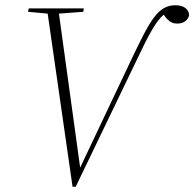

<svg xmlns="http://www.w3.org/2000/svg" viewBox="-20 -706 742 733"><path d="M257 7H269L502 -477C549 -577 577 -627 605 -650C622 -625 636 -616 657 -616C678 -616 696 -626 702 -647C702 -670 682 -686 650 -686C582 -686 552 -626 483 -482L286 -66L205 -654L298 -661L300 -674H90L87 -661L162 -654Z"/></svg>

Font: Source Serif 4 Display Light
Style: Italic
Weight: 300
Italic angle: -12°
Designer: Frank Grießhammer
Foundry: Adobe Systems Incorporated
Version: Version 4.004;hotconv 1.0.117;makeotfexe 2.5.65602